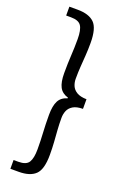

<svg xmlns="http://www.w3.org/2000/svg" viewBox="-180 -846 698 1070"><g transform="rotate(20 169.0 -311.5)"><path d="M34.3 169.7V117.8H62.8Q108.8 117.8 124.1 93.5Q139.5 69.1 139.5 15.8Q139.5 -35.1 136.6 -82.5Q133.7 -130 133.7 -186.7Q133.7 -240.3 148.8 -269.3Q163.9 -298.3 199.9 -308.3V-312.7Q163.9 -323.1 148.8 -351.8Q133.7 -380.5 133.7 -434.3Q133.7 -491.8 136.6 -538.9Q139.5 -586.1 139.5 -637.2Q139.5 -691.5 124.1 -715.3Q108.8 -739.2 62.8 -739.2H34.3V-791.7H83.6Q150.3 -791.7 182.4 -760.5Q214.6 -729.2 214.6 -642Q214.6 -602 212.1 -567Q209.6 -532 207.2 -498.2Q204.8 -464.4 204.8 -425.9Q204.8 -404.7 212.9 -385.3Q221 -365.9 241.8 -353.1Q262.7 -340.3 300.3 -339.5V-282.5Q262.7 -282.1 241.8 -269.3Q221 -256.5 212.9 -236.7Q204.8 -217 204.8 -194.2Q204.8 -157 207.2 -123.2Q209.6 -89.4 212.1 -54.4Q214.6 -19.4 214.6 21.6Q214.6 107.9 182.4 138.8Q150.3 169.7 83.6 169.7Z"/></g></svg>

Font: Noto Sans SC Thin
Style: Regular
Weight: 100
Designer: Ryoko NISHIZUKA 西塚涼子 (kana, bopomofo & ideographs); Paul D. Hunt (Latin, Greek & Cyrillic); Sandoll Communications 산돌커뮤니
Foundry: Adobe
Version: Version 2.004-H2;hotconv 1.0.118;makeotfexe 2.5.65603